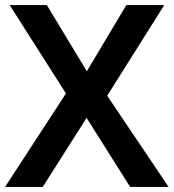

<svg xmlns="http://www.w3.org/2000/svg" viewBox="-20 -734 683 754"><path d="M642 0H491L320 -271L148 0H0L239 -367L18 -714H164L321 -454L476 -714H625L401 -358Z"/></svg>

Font: Noto Sans Hebrew Thin SemiBold
Style: Regular
Weight: 600
Version: Version 3.001